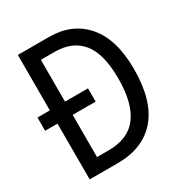

<svg xmlns="http://www.w3.org/2000/svg" viewBox="-168 -834 899 954"><g transform="rotate(-30 281.5 -357.0)"><path d="M71 0V-320H0V-396H71V-714H250Q382 -714 459 -625Q536 -536 536 -365Q536 -184 457 -92Q378 0 232 0ZM225 -78Q338 -78 391.5 -150Q445 -222 445 -363Q445 -506 391.5 -571Q338 -636 236 -636H158V-396H290V-320H158V-78Z"/></g></svg>

Font: Noto Sans Mono SemiCondensed
Style: Regular
Weight: 400
Width: 4
Designer: Monotype Design Team
Foundry: Monotype Imaging Inc.
Version: Version 2.014